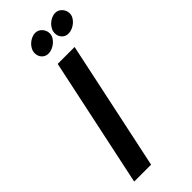

<svg xmlns="http://www.w3.org/2000/svg" viewBox="-270 -882 923 923"><g transform="rotate(-45 191.5 -421.0)"><path d="M145 0H30L170 -660H285ZM128 -774Q128 -787 134 -799Q140 -811 150 -820.5Q160 -830 173 -836Q186 -842 199 -842Q219 -842 233 -826.5Q247 -811 247 -791Q247 -778 240.5 -766.5Q234 -755 223.5 -746Q213 -737 200 -731.5Q187 -726 174 -726Q154 -726 141 -740Q128 -754 128 -774ZM264 -774Q264 -787 270 -799Q276 -811 286 -820.5Q296 -830 309 -836Q322 -842 335 -842Q355 -842 369 -826.5Q383 -811 383 -791Q383 -778 376.5 -766.5Q370 -755 359.5 -746Q349 -737 336 -731.5Q323 -726 310 -726Q290 -726 277 -740Q264 -754 264 -774Z"/></g></svg>

Font: Quattrocento Sans
Style: Bold Italic
Weight: 700
Designer: Pablo Impallari
Foundry: Pablo Impallari, Igino Marini, Brenda Gallo
Version: Version 2.000